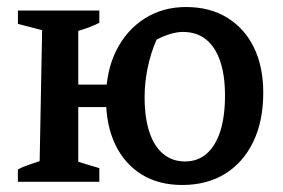

<svg xmlns="http://www.w3.org/2000/svg" viewBox="-20 -518 807 547"><path d="M499 9Q432 9 383.5 -21Q335 -51 308.5 -106Q282 -161 282 -237Q282 -316 311.5 -374.5Q341 -433 392.5 -465.5Q444 -498 510 -498Q578 -498 627.5 -467.5Q677 -437 703.5 -382.5Q730 -328 730 -254Q730 -173 701.5 -114Q673 -55 621.5 -23Q570 9 499 9ZM31 0V-35Q45 -43 63.5 -49Q82 -55 93 -59L100 -432L31 -450V-488H263V-453Q249 -446 234.5 -440.5Q220 -435 203 -430V-57L263 -39V0ZM153 -213V-277H341V-213ZM507 -58Q543 -58 568.5 -80Q594 -102 607.5 -144Q621 -186 621 -246Q621 -304 607 -344.5Q593 -385 566.5 -406Q540 -427 501 -427Q484 -427 464.5 -421Q445 -415 426 -405Q409 -366 400.5 -324Q392 -282 392 -242Q392 -183 405.5 -142Q419 -101 445 -79.5Q471 -58 507 -58Z"/></svg>

Font: Piazzolla 24pt SemiBold
Style: Regular
Weight: 600
Designer: Juan Pablo del Peral
Foundry: Huerta Tipografica
Version: Version 2.005